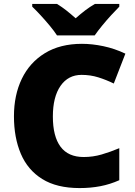

<svg xmlns="http://www.w3.org/2000/svg" viewBox="-20 -947 689 977"><path d="M395 -566Q327 -566 288 -510Q249 -454 249 -354Q249 -253 288 -200.5Q327 -148 406 -148Q453 -148 497.5 -161Q542 -174 587 -193V-30Q540 -9 490.5 0.5Q441 10 385 10Q269 10 195 -36Q121 -82 86 -164.5Q51 -247 51 -355Q51 -463 91 -546Q131 -629 208.5 -676.5Q286 -724 397 -724Q449 -724 506 -712Q563 -700 618 -674L559 -522Q520 -541 480 -553.5Q440 -566 395 -566ZM587 -927V-913Q570 -896 546.5 -870.5Q523 -845 500.5 -817.5Q478 -790 462 -767H270Q255 -790 232.5 -817Q210 -844 186.5 -869.5Q163 -895 144 -913V-927H270Q296 -911 317.5 -894Q339 -877 365 -854Q391 -877 414 -894.5Q437 -912 463 -927Z"/></svg>

Font: Noto Sans Cherokee Black
Style: Regular
Weight: 900
Designer: Monotype Design Team
Foundry: Monotype Imaging Inc.
Version: Version 2.001; ttfautohint (v1.8.4.7-5d5b)